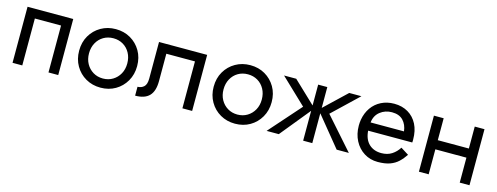

<svg xmlns="http://www.w3.org/2000/svg" viewBox="-20 -991 3940 1522"><g transform="rotate(15 1950.0 -230.0)"><path d="M450 -460V0H370V-385H155V0H75V-460Z M560 -230Q560 -300 591.5 -354Q623 -408 677 -439Q731 -470 798 -470Q866 -470 919.5 -439Q973 -408 1004.5 -354Q1036 -300 1036 -230Q1036 -161 1004.5 -106.5Q973 -52 919.5 -21Q866 10 798 10Q731 10 677 -21Q623 -52 591.5 -106.5Q560 -161 560 -230ZM641 -230Q641 -182 661.5 -145Q682 -108 717.5 -86.5Q753 -65 798 -65Q843 -65 878.5 -86.5Q914 -108 934.5 -145Q955 -182 955 -230Q955 -278 934.5 -315.5Q914 -353 878.5 -374Q843 -395 798 -395Q753 -395 717.5 -374Q682 -353 661.5 -315.5Q641 -278 641 -230Z M1549 -460V0H1469V-385H1234V-160Q1234 -78 1196.5 -39Q1159 0 1081 0V-73Q1111 -73 1132.5 -92Q1154 -111 1154 -160V-460Z M1664 -230Q1664 -300 1695.5 -354Q1727 -408 1781 -439Q1835 -470 1902 -470Q1970 -470 2023.5 -439Q2077 -408 2108.5 -354Q2140 -300 2140 -230Q2140 -161 2108.5 -106.5Q2077 -52 2023.5 -21Q1970 10 1902 10Q1835 10 1781 -21Q1727 -52 1695.5 -106.5Q1664 -161 1664 -230ZM1745 -230Q1745 -182 1765.5 -145Q1786 -108 1821.5 -86.5Q1857 -65 1902 -65Q1947 -65 1982.5 -86.5Q2018 -108 2038.5 -145Q2059 -182 2059 -230Q2059 -278 2038.5 -315.5Q2018 -353 1982.5 -374Q1947 -395 1902 -395Q1857 -395 1821.5 -374Q1786 -353 1765.5 -315.5Q1745 -278 1745 -230Z M2280 -460 2460 -289V-460H2535V-289L2715 -460H2815L2605 -260L2835 0H2735L2535 -245V0H2460V-245L2260 0H2160L2390 -260L2180 -460Z M3292 -107Q3269 -72 3241 -45.5Q3213 -19 3173 -4.5Q3133 10 3073 10Q3011 10 2961.5 -21Q2912 -52 2883.5 -106.5Q2855 -161 2855 -230Q2855 -243 2856 -255Q2857 -267 2859 -279Q2869 -336 2899 -379Q2929 -422 2976.5 -446Q3024 -470 3083 -470Q3148 -470 3197 -441Q3246 -412 3273 -359.5Q3300 -307 3300 -234Q3300 -228 3300 -222Q3300 -216 3299 -210H2937Q2942 -140 2981 -102.5Q3020 -65 3083 -65Q3133 -65 3168.5 -88Q3204 -111 3227 -148ZM3083 -400Q3027 -400 2986 -367.5Q2945 -335 2939 -278H3213Q3207 -332 3175 -366Q3143 -400 3083 -400Z M3410 -460H3490V-280H3745V-460H3825V0H3745V-205H3490V0H3410Z"/></g></svg>

Font: Von Book
Style: Regular
Weight: 400
Version: Version 4.000; ttfautohint (v1.8.4.7-5d5b)